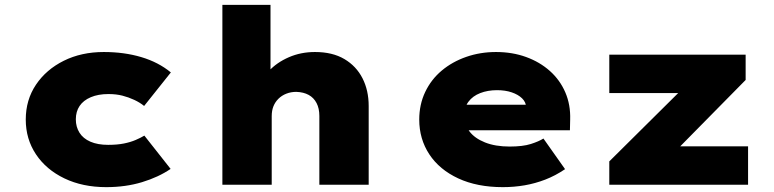

<svg xmlns="http://www.w3.org/2000/svg" viewBox="-20 -760 3185 790"><path d="M417 10Q320 10 245 -26Q170 -62 128 -125Q86 -188 86 -268Q86 -349 128 -411.5Q170 -474 242.5 -510Q315 -546 407 -546Q491 -546 561.5 -525Q632 -504 683 -462L573 -324Q556 -338 532.5 -349Q509 -360 483.5 -366.5Q458 -373 426 -373Q384 -373 353.5 -360Q323 -347 307.5 -324Q292 -301 292 -269Q292 -238 307 -214Q322 -190 352 -177Q382 -164 425 -164Q462 -164 489.5 -169.5Q517 -175 538 -184Q559 -193 574 -202L682 -65Q632 -31 564.5 -10.5Q497 10 417 10Z M895 0V-740H1093V-405L1043 -386Q1053 -432 1086 -467.5Q1119 -503 1168.5 -524.5Q1218 -546 1276 -546Q1348 -546 1397 -517Q1446 -488 1471.5 -438Q1497 -388 1497 -324V0H1294V-283Q1294 -314 1282.5 -336Q1271 -358 1250 -369.5Q1229 -381 1199 -382Q1177 -382 1158 -374.5Q1139 -367 1125.5 -353.5Q1112 -340 1105 -322.5Q1098 -305 1098 -282V0H997Q952 0 926.5 0Q901 0 895 0Z M2049 10Q1943 10 1865.5 -26Q1788 -62 1746.5 -125Q1705 -188 1705 -268Q1705 -330 1729.5 -381.5Q1754 -433 1797.5 -469.5Q1841 -506 1898.5 -526Q1956 -546 2021 -546Q2088 -546 2144.5 -525.5Q2201 -505 2242.5 -468Q2284 -431 2306 -380Q2328 -329 2326 -268L2325 -224H1828L1805 -329H2164L2145 -301V-319Q2144 -340 2128 -355.5Q2112 -371 2085.5 -380Q2059 -389 2025 -389Q1987 -389 1956 -377Q1925 -365 1907.5 -341.5Q1890 -318 1890 -284Q1890 -248 1911.5 -219.5Q1933 -191 1975.5 -174Q2018 -157 2077 -157Q2131 -157 2164 -167.5Q2197 -178 2216 -190L2305 -64Q2265 -37 2223.5 -21Q2182 -5 2138.5 2.5Q2095 10 2049 10Z M2487 0V-96L2852 -458L2862 -377H2487V-535H3048V-431L2706 -84L2693 -158H3058V0Z"/></svg>

Font: Lexend Giga Black
Style: Regular
Weight: 900
Designer: Bonnie Shaver-Troup, Thomas Jockin
Foundry: Lexend
Version: Version 1.007